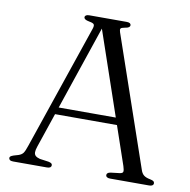

<svg xmlns="http://www.w3.org/2000/svg" viewBox="-79 -778 845 855"><g transform="rotate(10 344.0 -350.0)"><path d="M171 -272H471.5L475.5 -240H165ZM208 -13Q208 -7 203.2 -3.5Q198.5 0 188.5 0H35.5Q25.5 0 20.8 -3.5Q16 -7 16 -12.5Q16 -17 19.5 -20Q23 -23 33 -26.5L55 -33Q69 -38 75.5 -47.2Q82 -56.5 90 -81L281.5 -643Q286.5 -657.5 283 -663.5Q279.5 -669.5 261.5 -672.5Q248 -675 242.5 -678.8Q237 -682.5 237 -688Q237 -693.5 242 -696.8Q247 -700 257 -700H425.5Q435.5 -700 440.2 -696.8Q445 -693.5 445 -688.5Q445 -682.5 440 -678.8Q435 -675 421.5 -673Q406.5 -670.5 403.5 -665.8Q400.5 -661 404.5 -649.5L606 -64Q611 -47.5 620.8 -39.5Q630.5 -31.5 649.5 -28Q662 -25.5 666 -22Q670 -18.5 670 -13Q670 -7 665 -3.5Q660 0 650.5 0H474Q464.5 0 459.5 -3.5Q454.5 -7 454.5 -13Q454.5 -18 458.5 -21.5Q462.5 -25 471.5 -26.5L513 -31.5Q526 -33.5 527 -41Q528 -48.5 522.5 -65.5L316.5 -667.5L329 -672L130 -84Q124.5 -68 124.5 -57.8Q124.5 -47.5 131 -41.5Q137.5 -35.5 151 -32L190.5 -26.5Q200 -24.5 204 -21.5Q208 -18.5 208 -13Z"/></g></svg>

Font: Fraunces Light
Style: Regular
Weight: 300
Version: Version 1.000;[b76b70a41]